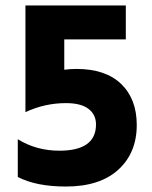

<svg xmlns="http://www.w3.org/2000/svg" viewBox="-20 -676 555 702"><path d="M215 -532V-421Q238 -424 259 -424Q366 -424 423 -369Q480 -314 480 -219Q480 -117 412.5 -55.5Q345 6 221 6Q112 6 45 -29V-167Q113 -125 197 -125Q331 -125 331 -221Q331 -257 303.5 -278Q276 -299 221 -299Q144 -299 73 -266V-656H440V-532Z"/></svg>

Font: Hind Bold
Style: Regular
Weight: 700
Designer: Manushi Parikh, Satya Rajpurohit
Foundry: Indian Type Foundry
Version: Version 1.201;PS 1.0;hotconv 1.0.78;makeotf.lib2.5.61930; tt